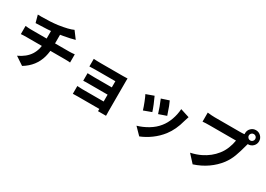

<svg xmlns="http://www.w3.org/2000/svg" viewBox="1 -1823 3998 2885"><g transform="rotate(30 2000.0 -380.5)"><path d="M217 -724Q367 -724 491 -740Q667 -766 742 -802L833 -680Q801 -673 784 -668L750 -659Q689 -646 643 -638Q597 -630 535 -620Q406 -602 184 -597L149 -725Q171 -724 217 -724ZM444 -430V-631L590 -647V-483V-447V-433Q590 -335 566 -243Q513 -48 330 62L188 -33Q320 -94 382 -191.5Q444 -289 444 -430ZM169 -479H436H564H685H781H836Q878 -479 929 -485V-343Q892 -347 838 -347H567H438H317H221H170Q111 -347 75 -343V-485Q133 -479 169 -479Z M1340 -565H1573H1654H1716Q1763 -565 1797 -567Q1796 -560 1796 -534V-494V-449V-363V-257V-148V-53V8Q1796 28 1797 43V80H1658Q1659 71 1659 42V1V-64V-151V-245V-334V-404V-440H1628H1578H1517H1453H1391H1340Q1301 -440 1249 -438Q1233 -437 1210 -437V-569Q1262 -565 1340 -565ZM1352 -333H1394H1464H1546H1626H1690H1723V-207H1690H1626H1546H1464H1394H1352H1290Q1263 -207 1237 -205V-336Q1321 -333 1352 -333ZM1287 -88H1338H1419H1513H1606H1682H1724V41H1677H1600H1508H1415H1336H1287Q1257 41 1239 42Q1221 43 1200 43V-92Q1264 -88 1287 -88Z M2585 -405Q2591 -391 2594 -379L2462 -333Q2451 -372 2425 -442.5Q2399 -513 2380 -556L2511 -599Q2542 -538 2585 -405ZM2856 -441Q2812 -271 2721 -153Q2654 -67 2566 -2.5Q2478 62 2384 99L2268 -20Q2361 -46 2451.5 -100Q2542 -154 2601 -229Q2654 -294 2687 -385Q2720 -476 2726 -572L2882 -522ZM2372 -316 2237 -266Q2222 -318 2193 -391.5Q2164 -465 2146 -498L2279 -546Q2305 -491 2331.5 -426Q2358 -361 2372 -316Z M3859 -682Q3882 -682 3898 -698.5Q3914 -715 3914 -738Q3914 -761 3898 -777Q3882 -793 3859 -793Q3836 -793 3819.5 -777Q3803 -761 3803 -738Q3803 -715 3819.5 -698.5Q3836 -682 3859 -682ZM3859 -860Q3909 -860 3945 -824Q3981 -788 3981 -738Q3981 -687 3945.5 -651.5Q3910 -616 3859 -616Q3807 -616 3772 -651Q3737 -686 3737 -738Q3737 -789 3772.5 -824.5Q3808 -860 3859 -860ZM3855 -619 3844 -581Q3816 -471 3783 -382Q3750 -293 3693 -217Q3622 -124 3520 -52.5Q3418 19 3289 61L3168 -71Q3267 -93 3342 -130Q3475 -195 3561 -304Q3607 -361 3635.5 -432.5Q3664 -504 3675 -574H3626H3548H3456H3361H3279H3222Q3142 -574 3097 -569V-726Q3173 -717 3222 -717H3415H3497H3573H3635H3674Q3726 -717 3759 -725L3868 -655Q3862 -642 3855 -619Z"/></g></svg>

Font: Merged Yaku Han JP ExtraBold
Style: Regular
Weight: 800
Designer: Ryoko NISHIZUKA 西塚涼子 (kana, bopomofo & ideographs); Paul D. Hunt (Latin, Greek & Cyrillic); Sandoll Communications 산돌커뮤니
Foundry: Adobe
Version: Version 2.004